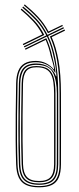

<svg xmlns="http://www.w3.org/2000/svg" viewBox="-20 -824 350 851"><path d="M153.2 6.2Q118.2 6.2 96.2 -4Q74.2 -14.2 63.5 -36.6Q52.8 -59 51.5 -95.2Q49.8 -147 49.4 -201Q49 -255 49.6 -317.1Q50.2 -379.2 51.5 -454.5Q52.2 -488 61.2 -510.1Q70.2 -532.2 89.2 -543.1Q108.2 -554 138.5 -554Q163.8 -554 184.2 -543.6Q204.8 -533.2 217.5 -517H220Q217.8 -533.8 213.1 -548.6Q208.5 -563.5 204.8 -577.2Q200.5 -597.2 194.9 -614.5Q189.2 -631.8 182.5 -647.2L93 -603.5L90.5 -608.5L185.2 -654.8Q193.5 -636.5 200.2 -616.2Q207 -596 212 -571.8Q216.2 -556.8 220.1 -539Q224 -521.2 226.2 -502.2H223.8Q212.2 -523.5 189.6 -535.9Q167 -548.2 139.5 -548.2Q111.5 -548.2 93.6 -538.5Q75.8 -528.8 67 -508Q58.2 -487.2 57.8 -454.5Q56.2 -376.2 55.6 -313.5Q55 -250.8 55.5 -197.8Q56 -144.8 57.8 -95.2Q59.5 -43.2 81.9 -21.2Q104.2 0.8 153.2 0.8Q202.2 0.8 223 -21.9Q243.8 -44.5 244 -95.5Q244.2 -139.2 244.2 -189Q244.2 -238.8 244.2 -294.4Q244.2 -350 244 -410.5Q243.8 -496.8 232.8 -557.2Q221.8 -617.8 201.2 -662.2L265.8 -693.5L268.2 -688.2L209 -659.5Q228.8 -615.5 239.4 -555.5Q250 -495.5 250.2 -410.5Q250.2 -352 250.4 -296.1Q250.5 -240.2 250.4 -189.6Q250.2 -139 250.2 -95.5Q250 -59.2 240.4 -36.8Q230.8 -14.2 209.5 -4Q188.2 6.2 153.2 6.2ZM153.2 -5Q107.5 -5 86.4 -25.8Q65.2 -46.5 63.8 -96Q61.2 -166.2 61.4 -253.1Q61.5 -340 63.8 -454.2Q64.8 -500.2 82.8 -521.4Q100.8 -542.5 140.2 -542.5Q175.2 -542.5 197.2 -526.4Q219.2 -510.2 228 -486H230.2Q229 -507.2 226.4 -526.4Q223.8 -545.5 219.8 -562.5Q213.8 -592.8 206 -617.2Q198.2 -641.8 188 -662.2L88.2 -613.8L85.8 -618.8L185.2 -667Q165.8 -706.2 138.9 -734.8Q112 -763.2 79 -790.5L82.5 -795.2Q116.2 -767.8 143.6 -738.5Q171 -709.2 190.5 -669.5L261 -703.5L263.5 -698.5L193.2 -664.5Q214.8 -620.8 226.2 -559.9Q237.8 -499 238 -410.2Q238 -352.8 238.1 -298.1Q238.2 -243.5 238.1 -192.6Q238 -141.8 238 -95.8Q237.8 -48 218.8 -26.5Q199.8 -5 153.2 -5ZM153.2 -10.5Q195.5 -10.5 213.6 -30.4Q231.8 -50.2 231.8 -95.8Q232 -139.5 232 -190.2Q232 -241 232 -296.5Q232 -352 232 -409Q231.8 -469 214 -502.8Q196.2 -536.5 140.8 -536.5Q102.2 -536.5 86.5 -516Q70.8 -495.5 69.8 -454.2Q68.5 -377 67.9 -314Q67.2 -251 67.8 -198Q68.2 -145 69.8 -96.2Q71.2 -49.2 91.1 -29.9Q111 -10.5 153.2 -10.5ZM153.2 -16.2Q113 -16.2 95.2 -34.9Q77.5 -53.5 76 -96.2Q73.5 -168 73.6 -253.6Q73.8 -339.2 76 -454Q76.8 -493.2 91.4 -512.2Q106 -531.2 141 -531.2Q177.5 -531.2 195.6 -516.4Q213.8 -501.5 219.8 -474.2Q225.8 -447 225.8 -410Q226 -355.2 226 -299.2Q226 -243.2 226 -191.4Q226 -139.5 225.8 -96Q225.8 -52.5 208.5 -34.4Q191.2 -16.2 153.2 -16.2ZM153.2 -21.8Q188.8 -21.8 204.1 -39Q219.5 -56.2 219.8 -96Q219.8 -128 219.8 -165.2Q219.8 -202.5 219.8 -243.2Q219.8 -284 219.8 -326.2Q219.8 -368.5 219.8 -410Q219.5 -436.5 216.8 -457.9Q214 -479.2 206.1 -494.5Q198.2 -509.8 182.9 -517.8Q167.5 -525.8 142 -525.8Q109.5 -525.8 96.1 -508.2Q82.8 -490.8 82 -454Q80.8 -375.8 80.1 -313.2Q79.5 -250.8 80 -198.2Q80.5 -145.8 82 -96.5Q83.2 -56.8 99.8 -39.2Q116.2 -21.8 153.2 -21.8ZM83.5 -623.8 81 -629 167.5 -671.2Q149.8 -705.2 125.6 -730.9Q101.5 -756.5 71.8 -781.2L75.5 -785.8Q106 -760.5 131.9 -733.1Q157.8 -705.8 176.2 -669ZM192.5 -676.8Q173 -715 146.2 -743.8Q119.5 -772.5 86 -799.8L89.5 -804.5Q122 -778 148.5 -749.8Q175 -721.5 195 -684.2L256.2 -713.8L258.5 -708.8Z"/></svg>

Font: Big Shoulders Inline Display Thin ExtraLight
Style: Regular
Weight: 250
Version: Version 2.002